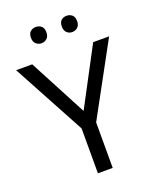

<svg xmlns="http://www.w3.org/2000/svg" viewBox="-164 -1003 894 1098"><g transform="rotate(-20 283.0 -454.0)"><path d="M283 -363 469 -714H566L328 -277V0H238V-273L0 -714H98ZM143 -859Q143 -885 157 -896.5Q171 -908 190 -908Q209 -908 223 -896.5Q237 -885 237 -859Q237 -834 223 -821.5Q209 -809 190 -809Q171 -809 157 -821.5Q143 -834 143 -859ZM331 -859Q331 -885 344.5 -896.5Q358 -908 377 -908Q396 -908 410 -896.5Q424 -885 424 -859Q424 -834 410 -821.5Q396 -809 377 -809Q358 -809 344.5 -821.5Q331 -834 331 -859Z"/></g></svg>

Font: Noto Sans NKo Unjoined
Style: Regular
Weight: 400
Designer: Monotype Design Team
Foundry: Monotype Imaging Inc.
Version: Version 2.004